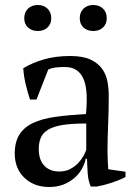

<svg xmlns="http://www.w3.org/2000/svg" viewBox="-20 -736 545 768"><path d="M39 0ZM410 -131Q410 -109 411 -93Q412 -77 413 -59L482 -49V-28Q457 -15 426.5 -5Q396 5 368 10H343Q333 -13 331 -40.5Q329 -68 328 -101H323Q319 -81 307.5 -60.5Q296 -40 277.5 -24Q259 -8 234 2Q209 12 177 12Q116 12 77.5 -25Q39 -62 39 -122Q39 -168 57.5 -197.5Q76 -227 112 -244Q148 -261 201 -268.5Q254 -276 324 -280Q328 -323 326.5 -357.5Q325 -392 315.5 -416.5Q306 -441 287.5 -454.5Q269 -468 239 -468Q225 -468 207.5 -466.5Q190 -465 173 -458L126 -338H100Q90 -368 82.5 -400Q75 -432 73 -463Q111 -486 157.5 -499Q204 -512 261 -512Q312 -512 342.5 -497.5Q373 -483 389 -460Q405 -437 410 -409Q415 -381 415 -353Q415 -293 412.5 -237.5Q410 -182 410 -131ZM217 -50Q242 -50 261 -60Q280 -70 293 -84Q306 -98 314 -112.5Q322 -127 325 -137V-242Q267 -242 230 -236Q193 -230 172 -217Q151 -204 143 -184.5Q135 -165 135 -140Q135 -97 157 -73.5Q179 -50 217 -50ZM77 -663Q77 -687 92 -701.5Q107 -716 131 -716Q155 -716 170 -701.5Q185 -687 185 -663Q185 -640 170 -626Q155 -612 131 -612Q107 -612 92 -626Q77 -640 77 -663ZM299 -663Q299 -687 314 -701.5Q329 -716 353 -716Q377 -716 392 -701.5Q407 -687 407 -663Q407 -640 392 -626Q377 -612 353 -612Q329 -612 314 -626Q299 -640 299 -663Z"/></svg>

Font: PT Serif
Style: Regular
Weight: 400
Designer: A.Korolkova, O.Umpeleva, V.Yefimov
Foundry: ParaType Ltd
Version: Version 1.000W OFL; ttfautohint (v1.6)